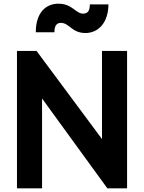

<svg xmlns="http://www.w3.org/2000/svg" viewBox="-20 -1021 781 1041"><path d="M443 -842C512 -842 567 -896 568 -997H467C467 -966 458 -947 431 -947C390 -947 372 -1001 297 -1001C229 -1001 174 -953 174 -846H275C275 -881 287 -897 310 -897C356 -897 369 -842 443 -842ZM208 0V-487L562 0H669V-745H533V-267L178 -745H72V0Z"/></svg>

Font: Plus Jakarta Sans
Style: Bold
Weight: 700
Designer: Gumpita Rahayu
Foundry: Tokotype
Version: Version 2.071;gftools[0.9.30]